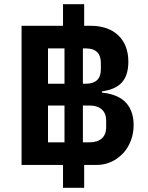

<svg xmlns="http://www.w3.org/2000/svg" viewBox="-20 -800 699 908"><path d="M378 88H278V-20H82V-678H278V-780H378V-678H410C521 -678 587 -612 587 -509C587 -417 542 -379 462 -368V-362C502 -358 539 -347 567 -323C594 -299 612 -262 612 -209C612 -157 594 -110 563 -76C531 -42 488 -20 439 -20H378ZM285 -404V-571H207V-404ZM372 -404H386C433 -404 457 -427 457 -472V-502C457 -548 433 -571 386 -571H372ZM285 -127V-301H207V-127ZM372 -127H404C452 -127 482 -151 482 -198V-231C482 -276 452 -301 404 -301H372Z"/></svg>

Font: Plexus Sans SemiBold
Style: Regular
Weight: 600
Version: Version 2.001;PS 002.001;hotconv 1.0.70;makeotf.lib2.5.58329